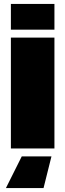

<svg xmlns="http://www.w3.org/2000/svg" viewBox="-20 -750 330 970"><path d="M35 0V-560H255V0ZM35 -600V-730H255V-600ZM240 40 200 200H10L90 40Z"/></svg>

Font: Tektur SemiCondensed Black
Style: Regular
Weight: 900
Width: 4
Designer: Adam Jagosz
Foundry: Adam Jagosz
Version: Version 1.005;gftools[0.9.30]